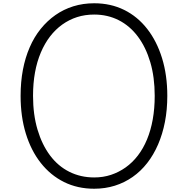

<svg xmlns="http://www.w3.org/2000/svg" viewBox="-20 -1135 1148 1174"><path d="M556 19Q454 19 371.5 -22Q289 -63 229.5 -138.5Q170 -214 138 -318Q106 -422 106 -549Q106 -634 120 -708Q134 -782 161.5 -845.5Q189 -909 229 -958.5Q269 -1008 319 -1043Q369 -1078 428.5 -1096.5Q488 -1115 556 -1115Q657 -1115 739 -1074.5Q821 -1034 880 -958.5Q939 -883 971 -779Q1003 -675 1003 -549Q1003 -464 988.5 -389.5Q974 -315 946.5 -251.5Q919 -188 880 -138Q841 -88 791 -53Q741 -18 682 0.5Q623 19 556 19ZM556 -50Q611 -50 659 -66Q707 -82 748.5 -111.5Q790 -141 823 -184Q856 -227 879 -282.5Q902 -338 914 -405Q926 -472 926 -549Q926 -663 899 -754.5Q872 -846 823 -911.5Q774 -977 706 -1011.5Q638 -1046 556 -1046Q500 -1046 451.5 -1030.5Q403 -1015 361 -985Q319 -955 286 -912Q253 -869 229.5 -813.5Q206 -758 194 -692Q182 -626 182 -549Q182 -434 209.5 -342Q237 -250 286 -184.5Q335 -119 404 -84.5Q473 -50 556 -50Z"/></svg>

Font: Playwrite FR Moderne Light
Style: Regular
Weight: 300
Version: Version 1.002